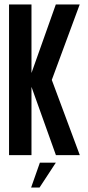

<svg xmlns="http://www.w3.org/2000/svg" viewBox="-20 -695 392 860"><path d="M20.5 0V-675H121V-368L230 -675H337L212 -337L337.5 0H230.5L121 -306V0ZM119.4 144.9 158.6 33.6H230.1L157.2 144.9Z"/></svg>

Font: Anybody Condensed Medium
Style: Regular
Weight: 500
Width: 3
Designer: Tyler Finck
Foundry: Etcetera Type Company
Version: Version 1.010; ttfautohint (v1.8.3) -l 8 -r 50 -G 200 -x 14 